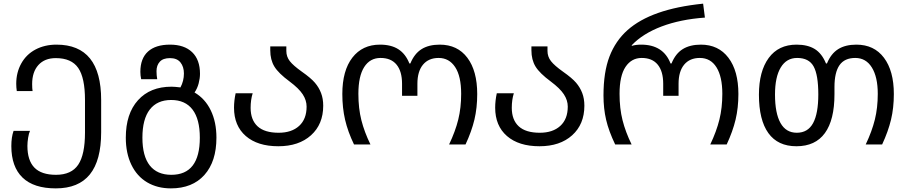

<svg xmlns="http://www.w3.org/2000/svg" viewBox="-20 -790 4964 1050"><path d="M285.2 240.2Q164.6 240.2 103.3 181.2Q42 122.1 42 8.8Q42 -40 54.2 -74.2H144Q137.7 -61 133.8 -36.6Q129.9 -12.2 129.9 7.8Q129.9 87.4 168.2 126.7Q206.5 166 286.1 166Q370.6 166 407.7 110.8Q444.8 55.7 444.8 -64.9V-243.2Q444.8 -364.7 407.7 -418.5Q370.6 -472.2 285.2 -472.2Q224.1 -472.2 189.9 -434.3Q155.8 -396.5 155.8 -330.1Q155.8 -305.7 158.2 -292H71.8Q68.8 -312.5 68.8 -332Q68.8 -393.6 96.4 -443.1Q124 -492.7 174.3 -519.3Q224.6 -545.9 289.1 -545.9Q533.2 -545.9 533.2 -243.2V-66.9Q533.2 87.4 471.4 163.8Q409.7 240.2 285.2 240.2Z M668 -37.1Q668 -168 734.6 -241.9Q801.3 -315.9 918 -315.9Q934.1 -315.9 966.8 -312Q985.8 -347.2 985.8 -388.2Q985.8 -424.8 967 -448.5Q948.2 -472.2 909.7 -472.2Q871.6 -472.2 853.8 -452.4Q835.9 -432.6 835.9 -400.9Q835.9 -377.9 839.8 -356.9H752Q747.6 -377.4 747.6 -397Q747.6 -470.2 789.3 -508.1Q831.1 -545.9 909.7 -545.9Q987.8 -545.9 1030.8 -504.6Q1073.7 -463.4 1073.7 -386.2Q1073.7 -361.8 1066.4 -334Q1059.1 -306.2 1043.9 -284.2Q1101.6 -250.5 1132.6 -186.5Q1163.6 -122.6 1163.6 -37.1Q1163.6 93.3 1097.9 166.7Q1032.2 240.2 914.6 240.2Q840.8 240.2 784.9 207.3Q729 174.3 698.5 111.1Q668 47.9 668 -37.1ZM1072.8 -37.1Q1072.8 -138.2 1033 -190.7Q993.2 -243.2 916 -243.2Q839.4 -243.2 799.1 -190.9Q758.8 -138.7 758.8 -37.1Q758.8 64 799.1 115Q839.4 166 917 166Q1072.8 166 1072.8 -37.1Z M1545.9 -536.1V-511.2Q1545.9 -480 1564.9 -455.6Q1584 -431.2 1630.9 -397.9Q1680.2 -363.3 1702.1 -337.6Q1724.1 -312 1735.8 -281.2Q1747.6 -250.5 1747.6 -211.9Q1747.6 -110.4 1680.9 -50.3Q1614.3 9.8 1502 9.8Q1388.7 9.8 1324.2 -46.1Q1259.8 -102.1 1259.8 -201.2Q1259.8 -239.3 1268.6 -279.8H1361.8Q1350.6 -244.1 1350.6 -200.2Q1350.6 -134.3 1388.7 -99.1Q1426.8 -64 1503.9 -64Q1574.7 -64 1615.7 -101.3Q1656.7 -138.7 1656.7 -207Q1656.7 -241.7 1635.5 -274.2Q1614.3 -306.6 1564 -344.2Q1502.9 -389.2 1480.5 -426Q1458 -462.9 1458 -515.1V-536.1Z M2384.8 -545.9Q2481.9 -545.9 2535.9 -474.1Q2589.8 -402.3 2589.8 -275.9Q2589.8 -200.2 2574.5 -135.7Q2559.1 -71.3 2525.9 0H2436Q2470.2 -71.8 2486.1 -136.2Q2502 -200.7 2502 -276.9Q2502 -373.5 2469 -423.3Q2436 -473.1 2378.9 -473.1Q2323.7 -473.1 2293.2 -436.3Q2262.7 -399.4 2262.7 -332V-266.1H2178.7V-332Q2178.7 -399.9 2148.7 -436.5Q2118.7 -473.1 2061 -473.1Q2003.4 -473.1 1971.7 -423.3Q1939.9 -373.5 1939.9 -276.9Q1939.9 -197.3 1956.3 -132.6Q1972.7 -67.9 2005.9 0H1916Q1882.3 -69.8 1867.2 -135Q1852.1 -200.2 1852.1 -275.9Q1852.1 -403.8 1907 -474.9Q1961.9 -545.9 2058.1 -545.9Q2119.6 -545.9 2158.9 -520.5Q2198.2 -495.1 2218.8 -442.9H2224.1Q2246.1 -496.6 2285.4 -521.2Q2324.7 -545.9 2384.8 -545.9Z M2974.1 -536.1V-511.2Q2974.1 -480 2993.2 -455.6Q3012.2 -431.2 3059.1 -397.9Q3108.4 -363.3 3130.4 -337.6Q3152.3 -312 3164.1 -281.2Q3175.8 -250.5 3175.8 -211.9Q3175.8 -110.4 3109.1 -50.3Q3042.5 9.8 2930.2 9.8Q2816.9 9.8 2752.4 -46.1Q2688 -102.1 2688 -201.2Q2688 -239.3 2696.8 -279.8H2790Q2778.8 -244.1 2778.8 -200.2Q2778.8 -134.3 2816.9 -99.1Q2855 -64 2932.1 -64Q3002.9 -64 3043.9 -101.3Q3085 -138.7 3085 -207Q3085 -241.7 3063.7 -274.2Q3042.5 -306.6 2992.2 -344.2Q2931.2 -389.2 2908.7 -426Q2886.2 -462.9 2886.2 -515.1V-536.1Z M3435.1 -539.1Q3456.5 -545.9 3486.3 -545.9Q3607.4 -545.9 3647 -442.9H3652.3Q3674.3 -497.1 3713.9 -521.5Q3753.4 -545.9 3813 -545.9Q3909.2 -545.9 3963.6 -474.1Q4018.1 -402.3 4018.1 -275.9Q4018.1 -200.2 4002.7 -135.7Q3987.3 -71.3 3954.1 0H3864.3Q3898.4 -71.8 3914.3 -136.2Q3930.2 -200.7 3930.2 -276.9Q3930.2 -370.6 3898.2 -421.9Q3866.2 -473.1 3807.1 -473.1Q3752 -473.1 3721.4 -436.3Q3690.9 -399.4 3690.9 -332V-266.1H3606.9V-332Q3606.9 -399.9 3576.9 -436.5Q3546.9 -473.1 3489.3 -473.1Q3433.6 -473.1 3400.9 -424.3Q3368.2 -375.5 3368.2 -276.9Q3368.2 -197.3 3384.5 -132.6Q3400.9 -67.9 3434.1 0H3344.2Q3309.1 -73.2 3294.7 -135Q3280.3 -196.8 3280.3 -268.1Q3280.3 -395.5 3313.2 -481.2Q3346.2 -566.9 3411.4 -625Q3476.6 -683.1 3579.1 -719.2Q3681.6 -755.4 3825.2 -770L3835 -693.8Q3700.7 -684.1 3598.1 -645.3Q3495.6 -606.4 3435.1 -543Z M4455.1 -273.9Q4455.1 -380.4 4429.4 -426.8Q4403.8 -473.1 4339.4 -473.1Q4281.2 -473.1 4249.8 -421.1Q4218.3 -369.1 4218.3 -272.9Q4218.3 -170.9 4248.3 -117.4Q4278.3 -64 4337.4 -64Q4397.9 -64 4426.5 -116.5Q4455.1 -168.9 4455.1 -273.9ZM4543.5 -274.9Q4543.5 -134.3 4491.2 -62.3Q4439 9.8 4335.4 9.8Q4233.9 9.8 4182.1 -62Q4130.4 -133.8 4130.4 -272Q4130.4 -399.9 4183.8 -472.9Q4237.3 -545.9 4336.4 -545.9Q4396.5 -545.9 4435.5 -522Q4474.6 -498 4497.1 -442.9H4502.4Q4524.4 -496.6 4563.7 -521.2Q4603 -545.9 4663.1 -545.9Q4760.3 -545.9 4814.2 -474.1Q4868.2 -402.3 4868.2 -275.9Q4868.2 -200.2 4852.8 -135.7Q4837.4 -71.3 4804.2 0H4714.4Q4748.5 -71.8 4764.4 -136.2Q4780.3 -200.7 4780.3 -276.9Q4780.3 -368.7 4748 -420.9Q4715.8 -473.1 4657.2 -473.1Q4598.6 -473.1 4571 -433.6Q4543.5 -394 4543.5 -314Z"/></svg>

Font: NotoPenekeko
Style: Regular
Weight: 400
Designer: Monotype Design team
Foundry: Monotype Imaging Inc.
Version: Version 1.04